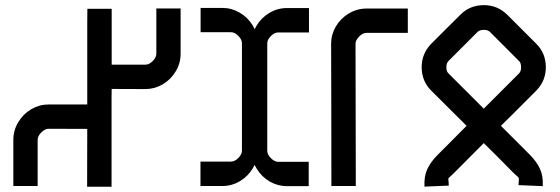

<svg xmlns="http://www.w3.org/2000/svg" viewBox="-20 -714 2150 737"><path d="M31.2 0V-177.2Q31.2 -213.9 50.3 -245.4Q69.3 -276.9 100.3 -294.9Q131.3 -313 166 -313H313H314.9V-338.9V-633.8Q314.9 -642.1 315.2 -657.2Q315.4 -672.4 315.4 -680.2H408.7V-657.2V-633.3V-465.8Q460.9 -465.3 538.6 -465.8Q552.2 -465.8 566.2 -479.5Q580.1 -493.2 580.1 -507.8V-681.6H673.3V-507.8Q673.3 -471.2 654.3 -439.7Q635.3 -408.2 604.2 -390.1Q573.2 -372.1 538.6 -372.1Q460.9 -372.1 408.7 -372.6Q408.7 -356 408.2 -338.4V-43.9V-20.5V2.9H314.5V-21V-43.9Q314.5 -109.9 314.9 -219.2H312.5Q251.5 -219.7 166 -219.7Q152.8 -219.7 138.7 -205.8Q124.5 -191.9 124.5 -177.2V0Z M750 -683.6H834Q868.7 -683.6 899.9 -665.5Q931.2 -647.5 950.2 -616.2Q954.1 -609.4 957.5 -602.1Q960.9 -607.9 963.9 -613.8Q981.9 -645 1013.4 -664.1Q1044.9 -683.1 1081.1 -683.1H1166V-589.4H1047.9Q1033.2 -589.4 1019.5 -575.4Q1005.9 -561.5 1005.9 -547.9V-135.3Q1005.9 -120.6 1020 -106.7Q1034.2 -92.8 1047.9 -92.8H1165V0.5H1081.1Q1045.9 0.5 1014.6 -17.6Q983.4 -36.1 964.8 -67.4L957 -81.1L951.2 -69.3Q933.1 -38.1 901.6 -19Q870.1 0 833.5 0H749.5V-93.8H866.7Q881.3 -93.8 895 -107.7Q908.7 -121.6 908.7 -135.3V-547.9Q908.7 -562.5 894.8 -576.4Q880.9 -590.3 867.2 -590.3H750Z M1252 0V-46.9Q1252 -171.4 1251.7 -296.6Q1251.5 -421.9 1251 -546.4Q1251 -581.1 1269 -612.1Q1287.1 -643.1 1318.6 -662.1Q1350.1 -681.2 1387.2 -681.2H1545.4V-587.9H1387.2Q1372.6 -587.9 1358.6 -573.7Q1344.7 -559.6 1344.7 -546.4Q1344.7 -421.9 1345.2 -296.6Q1345.7 -171.4 1345.7 -46.9V0Z M1970.2 -3.4Q1970.7 -10.3 1971.2 -16.8Q1971.7 -23.4 1971.7 -25.4V-29.8L1969.7 -33.2L1966.3 -36.6L1959 -43L1948.7 -52.7Q1879.4 -123.5 1836.9 -164.6Q1759.8 -87.4 1724.1 -51.3Q1718.8 -45.9 1713.9 -41.5Q1709 -37.1 1707 -35.2Q1705.1 -33.2 1703.1 -31.7Q1701.2 -30.3 1701.2 -27.8V-23.4L1702.1 -14.6L1702.6 -1.5L1609.4 2.4Q1607.4 -37.1 1619.9 -64.2Q1632.3 -91.3 1657.7 -117.2Q1692.9 -152.3 1771 -231L1634.8 -366.7Q1599.1 -402.3 1598.6 -455.1Q1598.1 -507.8 1635.3 -545.9L1694.8 -605.5L1695.3 -606L1696.8 -607.4L1748 -658.2Q1783.7 -693.8 1836.2 -694.3Q1888.7 -694.8 1926.8 -657.7L2039.1 -545.4Q2074.7 -509.8 2075.2 -457Q2075.7 -404.3 2038.6 -366.2Q1928.7 -255.9 1902.8 -231L2015.1 -118.7Q2040 -93.3 2052.7 -65.9Q2065.4 -38.6 2063.5 0.5ZM1695.8 -606.4ZM1913.6 -538.6 1914.1 -538.1 1860.4 -591.8Q1852.1 -599.6 1836.7 -599.4Q1821.3 -599.1 1814 -592.3L1752.9 -531.2L1752.4 -530.8L1701.2 -479.5Q1693.4 -471.2 1693.4 -455.6Q1693.4 -439.9 1700.7 -433.1L1836.9 -296.9L1972.7 -432.6Q1980.5 -440.9 1980.2 -456.5Q1980 -472.2 1973.1 -479L1919.4 -532.7L1918.9 -533.2L1915.5 -537.1Q1915 -538.1 1913.6 -538.6Z"/></svg>

Font: GokturkKurgu
Style: Regular
Weight: 400
Designer: facebook.com/biligbitig
Foundry: facebook.com/biligbitig
Version: Version 1.0